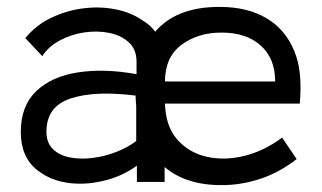

<svg xmlns="http://www.w3.org/2000/svg" viewBox="-20 -525 928 554"><path d="M204 5Q134 3 87 -34.5Q40 -72 40 -144Q40 -219 84 -261.5Q128 -304 204 -316Q280 -328 374 -311V-347Q374 -382 352 -402.5Q330 -423 295.5 -430Q261 -437 223.5 -431.5Q186 -426 153 -408.5Q120 -391 102 -363L53 -415Q84 -453 128.5 -474Q173 -495 221 -501Q269 -507 314 -498Q359 -489 393 -465Q426 -445 438.5 -413.5Q451 -382 453 -341Q455 -300 455 -253V0H375V-47Q338 -20 293 -7Q248 6 204 5ZM373 -118V-249Q254 -264 184 -241Q114 -218 114 -145Q114 -113 132.5 -95Q151 -77 180.5 -71Q210 -65 245 -69Q280 -73 314 -86Q348 -99 373 -118ZM845 -226H456Q458 -161 491 -123Q524 -85 575 -73Q626 -61 684 -75Q742 -89 794 -128L836 -66Q787 -28 734 -10Q681 8 628 9Q503 12 437 -60.5Q371 -133 371 -263Q371 -374 433.5 -440Q496 -506 615 -505Q693 -505 748 -473Q803 -441 829 -378Q842 -347 845.5 -309Q849 -271 845 -226ZM619 -431Q551 -431 503.5 -395.5Q456 -360 456 -290H774Q774 -356 732.5 -393.5Q691 -431 619 -431Z"/></svg>

Font: Kulim Park
Style: Regular
Weight: 400
Designer: Noponies / Dale Sattler
Foundry: Noponies
Version: Version 1.000; ttfautohint (v1.8.3)